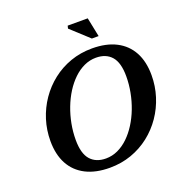

<svg xmlns="http://www.w3.org/2000/svg" viewBox="-152 -988 1064 1130"><g transform="rotate(-20 380.5 -422.5)"><path d="M210.6 -209.3Q210.6 -124.2 244.9 -85.1Q279.2 -46.1 341.7 -46.1Q380.7 -46.1 416.3 -62.6Q451.9 -79.1 482.8 -108.8Q513.7 -138.5 538.6 -178Q563.6 -217.5 581.4 -263.9Q599.2 -310.3 608.7 -360.5Q618.3 -410.6 618.3 -460.7Q618.3 -545.8 584 -584.9Q549.7 -623.9 487.2 -623.9Q448.3 -623.9 412.7 -607.4Q377 -590.9 346.1 -561.2Q315.2 -531.5 290.2 -492Q265.3 -452.5 247.5 -406.1Q229.7 -359.7 220.1 -309.6Q210.6 -259.6 210.6 -209.3ZM760.5 -415.8Q760.5 -347.5 740.5 -284.1Q720.6 -220.6 683.5 -166.5Q646.4 -112.5 594.8 -72Q543.2 -31.6 480 -9.2Q416.8 13.2 344.7 13.2Q256.5 13.2 194.7 -18.4Q132.9 -50 100.6 -109.7Q68.4 -169.5 68.4 -254.2Q68.4 -322.5 88.3 -385.9Q108.3 -449.4 145.4 -503.5Q182.5 -557.5 234.1 -598Q285.6 -638.4 348.8 -660.8Q412 -683.2 484.2 -683.2Q572.7 -683.2 634.3 -651.6Q696 -620 728.3 -560.3Q760.5 -500.7 760.5 -415.8ZM546.3 -738H504.1L392 -840.9L396.2 -858H521.8Z"/></g></svg>

Font: Newsreader Text
Style: Italic
Weight: 400
Italic angle: -17°
Designer: Hugues Gentile
Foundry: Production Type
Version: Version 1.001